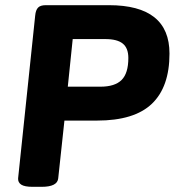

<svg xmlns="http://www.w3.org/2000/svg" viewBox="-20 -720 675 742"><path d="M106 2Q75 2 62 -6.5Q49 -15 50 -31L116 -660Q118 -681 127 -690.5Q136 -700 157 -700H401Q635 -700 635 -513Q635 -384 567 -319Q499 -254 355 -254H229L205 -31Q202 2 141 2ZM242 -385H368Q424 -385 450 -411Q476 -437 476 -496Q476 -534 454.5 -551.5Q433 -569 387 -569H261Z"/></svg>

Font: Asap Semi Expanded Semi Expanded Regular
Style: Bold Italic
Weight: 700
Width: 6
Italic angle: -6°
Designer: Pablo Cosgaya
Foundry: Omnibus-Type
Version: Version 3.001; ttfautohint (v1.8.4.7-5d5b)